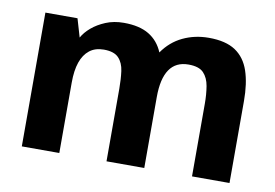

<svg xmlns="http://www.w3.org/2000/svg" viewBox="-61 -605 1003 701"><g transform="rotate(10 441.0 -254.5)"><path d="M57 0V-496H176L196 -428Q207 -448 228 -466Q249 -484 279 -496.5Q309 -509 346 -509Q404 -509 439.5 -487.5Q475 -466 492 -425Q521 -467 565 -488Q609 -509 661 -509Q724 -509 760 -485Q796 -461 811.5 -415Q827 -369 827 -304V0H688V-269Q688 -304 683 -334Q678 -364 661 -382Q644 -400 605 -400Q558 -400 534.5 -365.5Q511 -331 511 -263V0H371V-269Q371 -304 367 -334Q363 -364 346 -382Q329 -400 291 -400Q259 -400 238 -383.5Q217 -367 206.5 -336.5Q196 -306 196 -261V0Z"/></g></svg>

Font: Atkinson Hyperlegible Next
Style: Bold
Weight: 700
Designer: Elliott Scott, Megan Eiswerth, Linus Boman, Theodore Petrosky, Letters from Sweden
Foundry: Applied Design Works, Letters from Sweden
Version: Version 2.001